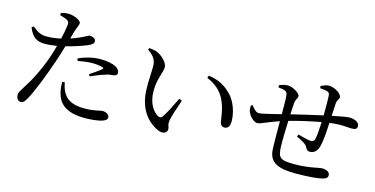

<svg xmlns="http://www.w3.org/2000/svg" viewBox="-80 -1188 3160 1620"><g transform="rotate(15 1500.0 -377.5)"><path d="M530 -424C574 -433 619 -439 659 -439C689 -439 723 -435 746 -427C755 -424 758 -419 751 -413C739 -400 683 -362 651 -341L662 -325C697 -340 743 -361 777 -370C803 -380 820 -383 838 -384C868 -386 885 -394 885 -415C885 -432 873 -450 848 -464C825 -476 780 -489 714 -489C644 -489 572 -468 523 -445ZM472 -222C477 -194 486 -158 506 -128C541 -73 602 -52 686 -52C783 -52 817 -71 843 -71C871 -71 903 -58 903 -29C903 -7 877 5 844 13C814 19 769 26 708 26C581 26 491 -17 465 -112C452 -148 450 -187 450 -220ZM97 -610 81 -598C114 -512 161 -492 225 -492C257 -492 295 -497 329 -502C319 -464 308 -426 296 -393C248 -257 194 -160 147 -88C129 -56 115 -44 115 -17C115 10 130 34 151 34C176 34 187 21 202 -5C244 -76 308 -242 352 -371C369 -418 384 -470 398 -517C467 -534 542 -560 566 -570C614 -589 628 -601 628 -622C628 -646 595 -657 576 -657C567 -657 555 -650 539 -641C509 -625 470 -607 420 -591L435 -645C449 -694 465 -717 465 -737C464 -761 401 -788 358 -789C332 -790 312 -786 289 -779L288 -759C309 -753 331 -747 349 -738C367 -728 372 -720 370 -696C367 -667 359 -621 347 -571C309 -562 264 -555 219 -556C172 -556 142 -573 97 -610Z M1157 -539C1157 -487 1150 -413 1153 -339C1159 -156 1259 -68 1338 -34C1385 -15 1418 -33 1418 -65C1418 -90 1402 -93 1409 -142C1413 -174 1443 -258 1466 -327L1441 -338C1411 -275 1376 -204 1344 -157C1335 -144 1323 -142 1308 -149C1268 -169 1214 -231 1214 -346C1214 -455 1254 -516 1254 -562C1254 -605 1199 -653 1159 -671C1137 -680 1112 -683 1087 -686L1079 -672C1145 -623 1157 -594 1157 -539ZM1624 -569C1694 -541 1748 -496 1780 -433C1818 -358 1823 -281 1831 -238C1836 -214 1851 -202 1869 -202C1901 -202 1917 -224 1917 -270C1917 -340 1888 -435 1830 -493C1780 -542 1729 -577 1631 -591Z M2566 -732C2589 -730 2608 -728 2625 -724C2643 -719 2651 -710 2652 -694C2655 -653 2654 -576 2654 -518C2568 -499 2450 -471 2380 -454C2382 -496 2384 -532 2386 -553C2390 -593 2407 -598 2407 -617C2407 -645 2341 -684 2296 -684C2270 -684 2245 -675 2224 -667L2225 -647C2244 -645 2268 -643 2283 -636C2299 -629 2304 -623 2307 -594C2310 -563 2310 -503 2310 -436C2241 -419 2142 -394 2120 -394C2096 -394 2071 -420 2054 -446L2039 -440C2039 -419 2038 -398 2045 -384C2061 -346 2100 -310 2129 -310C2156 -310 2199 -337 2310 -375C2311 -282 2310 -188 2313 -132C2318 -14 2401 17 2552 17C2654 17 2738 10 2779 0C2813 -8 2826 -19 2826 -40C2826 -69 2794 -83 2758 -83C2729 -83 2648 -56 2524 -56C2397 -56 2377 -71 2374 -171C2372 -215 2374 -310 2378 -396C2450 -417 2558 -442 2652 -459C2650 -406 2645 -337 2638 -308C2631 -285 2620 -282 2603 -282C2585 -282 2535 -294 2490 -307L2483 -287C2523 -268 2568 -249 2583 -217C2593 -196 2603 -191 2620 -191C2661 -191 2687 -222 2697 -269C2708 -313 2714 -400 2717 -469L2758 -474C2833 -481 2868 -472 2910 -472C2940 -472 2957 -479 2957 -503C2957 -539 2914 -557 2870 -557C2850 -557 2797 -548 2720 -532L2726 -639C2728 -675 2747 -683 2747 -700C2747 -730 2685 -772 2633 -772C2612 -772 2588 -762 2564 -751Z"/></g></svg>

Font: Noto Serif HK Medium
Style: Regular
Weight: 500
Designer: Ryoko NISHIZUKA 西塚涼子 (kana & ideographs); Frank Grießhammer (Latin, Greek & Cyrillic); Wenlong ZHANG 张文龙 (bopomofo); San
Foundry: Adobe
Version: Version 2.001;hotconv 1.1.0;makeotfexe 2.6.0